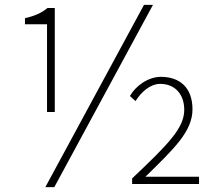

<svg xmlns="http://www.w3.org/2000/svg" viewBox="-20 -759 898 792"><path d="M174 -297H206V-726H176C152 -706 123 -693 83 -684V-659H174ZM167 13H204L611 -739H574ZM525 0H801V-30H580C696 -144 774 -216 774 -308C774 -398 721 -442 644 -442C591 -442 540 -405 516 -363L539 -342C563 -380 600 -413 641 -413C701 -413 740 -371 740 -306C740 -231 675 -165 525 -23Z"/></svg>

Font: Noto Sans CJK JP Thin
Style: Regular
Weight: 250
Designer: Ryoko NISHIZUKA (kana & ideographs); Paul D. Hunt (Latin, Greek & Cyrillic); Wenlong ZHANG (bopomofo); Sandoll Communica
Foundry: Adobe Systems Incorporated
Version: Version 1.004;PS 1.004;hotconv 1.0.82;makeotf.lib2.5.63406